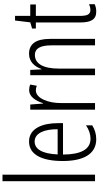

<svg xmlns="http://www.w3.org/2000/svg" viewBox="363 -1214 810 1577"><g transform="rotate(-90 768.5 -426.0)"><path d="M122 -51V-811H68V-51Z M394 -593C287 -593 234 -489 234 -316C234 -153 287 -41 413 -41C456 -41 494 -53 527 -74V-125C490 -100 454 -88 417 -88C330 -88 288 -166 287 -314H545V-356C545 -483 502 -593 394 -593ZM394 -547C466 -547 496 -461 495 -358H288C294 -486 332 -547 394 -547Z M817 -592C760 -592 728 -536 709 -478H706L698 -583H656V-51H710V-330C709 -434 749 -537 814 -537C828 -537 842 -534 852 -529L862 -583C847 -590 831 -592 817 -592Z M1115 -593C1049 -593 1009 -547 990 -491H987L982 -583H939V-51H993V-346C993 -482 1036 -545 1106 -545C1157 -545 1184 -503 1184 -408V-51H1237V-421C1237 -539 1194 -593 1115 -593Z M1475 -89C1436 -89 1426 -118 1426 -177V-537H1520V-583H1426V-708H1388L1373 -583L1322 -568V-537H1372V-174C1372 -86 1395 -41 1461 -41C1486 -41 1505 -46 1522 -54V-100C1509 -94 1492 -89 1475 -89Z"/></g></svg>

Font: Noto Sans Tamil UI ExtraCondensed Light
Style: Regular
Weight: 300
Width: 2
Designer: Jelle Bosma - Monotype Design Team
Foundry: Monotype Imaging Inc.
Version: Version 2.004